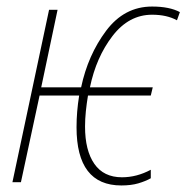

<svg xmlns="http://www.w3.org/2000/svg" viewBox="-20 -557 570 587"><path d="M441 -12V-38Q398 -15 353 -15Q297 -15 268.5 -56Q240 -97 240 -170Q240 -193 242.5 -217Q245 -241 249 -265H441L447 -290H255Q274 -382 324 -447Q374 -512 445 -512Q490 -512 521 -495L530 -520Q498 -537 445 -537Q360 -537 304.5 -463Q249 -389 228 -290H106L156 -527H130L18 0H44L101 -265H222Q218 -240 216 -216Q214 -192 214 -168Q214 10 351 10Q381 10 403 3.5Q425 -3 441 -12Z"/></svg>

Font: Noto Sans Display SemiCondensed Thin
Style: Italic
Weight: 250
Width: 4
Designer: Monotype Design team
Foundry: Monotype Imaging Inc.
Version: 1.000